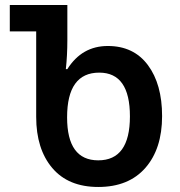

<svg xmlns="http://www.w3.org/2000/svg" viewBox="-20 -734 715 764"><path d="M371 10Q492 10 558.5 -66Q625 -142 625 -272Q625 -399 568.5 -475Q512 -551 409 -551Q306 -551 248 -459H242Q248 -514 248 -574V-714H19V-609H124V-269Q124 -141 188 -65.5Q252 10 371 10ZM371 -96Q247 -96 247 -267Q247 -445 375 -445Q497 -445 497 -271Q497 -96 371 -96Z"/></svg>

Font: Noto Sans Georgian SemiCondensed Semi
Style: Regular
Weight: 600
Width: 4
Designer: Monotype Design Team
Foundry: Monotype Imaging Inc.
Version: Version 1.901